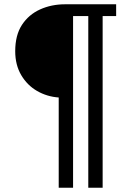

<svg xmlns="http://www.w3.org/2000/svg" viewBox="-20 -706 605 896"><path d="M254 170V-251Q199 -255 153 -281.5Q107 -308 79 -355.5Q51 -403 51 -467Q51 -542 82.5 -590Q114 -638 167 -662Q220 -686 284 -686H522V-631H459V170H392V-631H321V170Z"/></svg>

Font: Archivo SemiBold
Style: Regular
Weight: 400
Version: Version 2.001